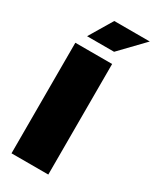

<svg xmlns="http://www.w3.org/2000/svg" viewBox="-177 -729 638 782"><g transform="rotate(30 141.5 -338.0)"><path d="M196 0H23V-520H196ZM116 -676H283L178 -567H51Z"/></g></svg>

Font: Non Bureau Extended
Style: Bold
Weight: 700
Width: 7
Designer: Jona Saucedo
Foundry: Non Foundry
Version: Version 1.000; ttfautohint (v1.8.4)